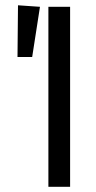

<svg xmlns="http://www.w3.org/2000/svg" viewBox="-20 -714 367 734"><path d="M48.8 -693.8 132.8 -688 103 -496.1H46.9ZM248 -688V0H165V-688Z"/></svg>

Font: Fira Sans Compressed Book
Style: Regular
Weight: 350
Width: 1
Designer: Carrois Corporate & Edenspiekermann AG
Foundry: Carrois Corporate GbR & Edenspiekermann AG
Version: Version 4.203;PS 004.203;hotconv 1.0.88;makeotf.lib2.5.64775